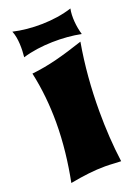

<svg xmlns="http://www.w3.org/2000/svg" viewBox="-145 -806 649 888"><g transform="rotate(-20 179.5 -362.0)"><path d="M310 -582C210 -549 136 -528 51 -519C69 -437 77 -353 77 -270C77 -171 65 -73 47 18C111 6 167 -1 220 -1C250 -1 274 2 298 2C287 -79 282 -164 282 -249C282 -362 291 -474 310 -582ZM328 -613C316 -653 311 -705 319 -742C230 -713 116 -713 30 -733C46 -696 45 -640 41 -603C129 -630 245 -630 328 -613Z"/></g></svg>

Font: Shojumaru
Style: Regular
Weight: 400
Designer: Astigmatic (AOETI)
Foundry: Astigmatic (AOETI)
Version: Version 1.000